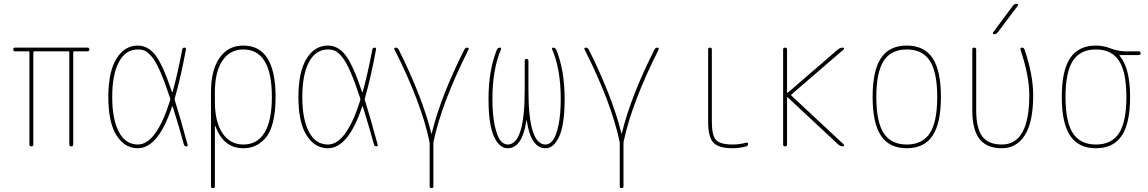

<svg xmlns="http://www.w3.org/2000/svg" viewBox="-20 -770 6040 1010"><path d="M59.6 -500Q49.8 -500 49.8 -509.8Q49.8 -519.5 59.6 -519.5H440.4Q450.2 -519.5 450.2 -509.8Q450.2 -500 440.4 -500H370.1Q365.2 -500 365.2 -495.1V-9.8Q365.2 0 355 0Q344.7 0 344.7 -9.8V-495.1Q344.7 -500 339.8 -500H160.2Q155.3 -500 155.3 -495.1V-9.8Q155.3 0 145 0Q134.8 0 134.8 -9.8V-495.1Q134.8 -500 129.9 -500Z M705.1 -509.8Q640.6 -509.8 605.5 -443.8Q570.3 -377.9 570.3 -259.8Q570.3 -141.6 605.5 -75.7Q640.6 -9.8 705.1 -9.8Q801.8 -9.8 875 -242.2Q876 -248 875 -252.9Q846.7 -338.9 823.2 -392.6Q799.8 -446.3 779.3 -470.7Q758.8 -495.1 743.2 -502.4Q727.5 -509.8 705.1 -509.8ZM705.1 9.8Q635.7 9.8 592.8 -58.1Q549.8 -126 549.8 -259.8Q549.8 -391.6 592.3 -460.9Q634.8 -530.3 705.1 -530.3Q756.8 -530.3 795.9 -481.9Q835 -433.6 884.8 -286.1Q884.8 -285.2 886.2 -285.2Q887.7 -285.2 887.7 -286.1Q912.1 -371.1 938.5 -508.8Q940.4 -519.5 950.2 -519.5Q960 -519.5 958 -509.8Q931.6 -365.2 899.4 -252.9Q897.5 -248 899.4 -243.2Q924.8 -163.1 966.8 -8.8Q968.8 0 960 0Q950.2 0 947.3 -9.8Q928.7 -80.1 888.7 -209Q887.7 -210.9 885.7 -210.9Q812.5 9.8 705.1 9.8Z M1110.4 -285.2V-235.4Q1110.4 -128.9 1150.4 -69.3Q1190.4 -9.8 1259.8 -9.8Q1334 -9.8 1372.1 -73.2Q1410.2 -136.7 1410.2 -259.8Q1410.2 -509.8 1259.8 -509.8Q1189.5 -509.8 1149.9 -450.7Q1110.4 -391.6 1110.4 -285.2ZM1089.8 210V-285.2Q1089.8 -400.4 1134.8 -465.3Q1179.7 -530.3 1259.8 -530.3Q1429.7 -530.3 1429.7 -259.8Q1429.7 -179.7 1415 -124Q1400.4 -68.4 1373.5 -40.5Q1346.7 -12.7 1319.8 -1.5Q1293 9.8 1259.8 9.8Q1156.2 9.8 1113.3 -105.5Q1113.3 -107.4 1111.3 -107.4Q1110.4 -107.4 1110.4 -106.4V210Q1110.4 219.7 1100.1 219.7Q1089.8 219.7 1089.8 210Z M1705.1 -509.8Q1640.6 -509.8 1605.5 -443.8Q1570.3 -377.9 1570.3 -259.8Q1570.3 -141.6 1605.5 -75.7Q1640.6 -9.8 1705.1 -9.8Q1801.8 -9.8 1875 -242.2Q1876 -248 1875 -252.9Q1846.7 -338.9 1823.2 -392.6Q1799.8 -446.3 1779.3 -470.7Q1758.8 -495.1 1743.2 -502.4Q1727.5 -509.8 1705.1 -509.8ZM1705.1 9.8Q1635.7 9.8 1592.8 -58.1Q1549.8 -126 1549.8 -259.8Q1549.8 -391.6 1592.3 -460.9Q1634.8 -530.3 1705.1 -530.3Q1756.8 -530.3 1795.9 -481.9Q1835 -433.6 1884.8 -286.1Q1884.8 -285.2 1886.2 -285.2Q1887.7 -285.2 1887.7 -286.1Q1912.1 -371.1 1938.5 -508.8Q1940.4 -519.5 1950.2 -519.5Q1960 -519.5 1958 -509.8Q1931.6 -365.2 1899.4 -252.9Q1897.5 -248 1899.4 -243.2Q1924.8 -163.1 1966.8 -8.8Q1968.8 0 1960 0Q1950.2 0 1947.3 -9.8Q1928.7 -80.1 1888.7 -209Q1887.7 -210.9 1885.7 -210.9Q1812.5 9.8 1705.1 9.8Z M2239.3 -24.4Q2196.3 -230.5 2054.7 -510.7Q2052.7 -513.7 2054.7 -516.6Q2056.6 -519.5 2060.5 -519.5Q2071.3 -519.5 2077.1 -509.8Q2201.2 -260.7 2249 -68.4Q2249 -66.4 2250 -66.4Q2251 -66.4 2251 -68.4Q2297.9 -261.7 2422.9 -509.8Q2427.7 -519.5 2439.5 -519.5Q2442.4 -519.5 2444.3 -516.6Q2446.3 -513.7 2445.3 -510.7Q2303.7 -229.5 2260.7 -25.4Q2259.8 -22.5 2259.8 -14.6V210Q2259.8 219.7 2250 219.7Q2240.2 219.7 2240.2 210V-14.6Q2240.2 -21.5 2239.3 -24.4Z M2650.4 9.8Q2606.4 9.8 2578.1 -52.7Q2549.8 -115.2 2549.8 -250Q2549.8 -400.4 2593.8 -508.8Q2599.6 -519.5 2609.4 -519.5Q2619.1 -519.5 2615.2 -509.8Q2570.3 -404.3 2570.3 -250Q2570.3 -166 2582.5 -109.9Q2594.7 -53.7 2611.8 -31.7Q2628.9 -9.8 2650.4 -9.8Q2740.2 -9.8 2740.2 -294.9V-450.2Q2740.2 -460 2750 -460Q2759.8 -460 2759.8 -450.2V-294.9Q2759.8 -9.8 2849.6 -9.8Q2871.1 -9.8 2888.2 -31.7Q2905.3 -53.7 2917.5 -109.9Q2929.7 -166 2929.7 -250Q2929.7 -405.3 2884.8 -509.8Q2880.9 -519.5 2890.6 -519.5Q2899.4 -519.5 2906.2 -508.8Q2950.2 -399.4 2950.2 -250Q2950.2 -115.2 2921.9 -52.7Q2893.6 9.8 2849.6 9.8Q2772.5 9.8 2751 -135.7Q2751 -136.7 2750 -136.7Q2749 -136.7 2749 -135.7Q2727.5 9.8 2650.4 9.8Z M3239.3 -24.4Q3196.3 -230.5 3054.7 -510.7Q3052.7 -513.7 3054.7 -516.6Q3056.6 -519.5 3060.5 -519.5Q3071.3 -519.5 3077.1 -509.8Q3201.2 -260.7 3249 -68.4Q3249 -66.4 3250 -66.4Q3251 -66.4 3251 -68.4Q3297.9 -261.7 3422.9 -509.8Q3427.7 -519.5 3439.5 -519.5Q3442.4 -519.5 3444.3 -516.6Q3446.3 -513.7 3445.3 -510.7Q3303.7 -229.5 3260.7 -25.4Q3259.8 -22.5 3259.8 -14.6V210Q3259.8 219.7 3250 219.7Q3240.2 219.7 3240.2 210V-14.6Q3240.2 -21.5 3239.3 -24.4Z M3835 9.8Q3759.8 9.8 3732.4 -20Q3705.1 -49.8 3705.1 -129.9V-509.8Q3705.1 -519.5 3714.8 -519.5Q3724.6 -519.5 3724.6 -509.8V-129.9Q3724.6 -57.6 3746.6 -33.7Q3768.6 -9.8 3835 -9.8Q3870.1 -9.8 3905.3 -19.5Q3909.2 -20.5 3912.1 -18.6Q3915 -16.6 3915 -12.7Q3915 -2.9 3906.2 0Q3869.1 9.8 3835 9.8Z M4099.6 -9.8V-509.8Q4099.6 -519.5 4109.9 -519.5Q4120.1 -519.5 4120.1 -509.8V-284.2Q4120.1 -283.2 4121.6 -282.2Q4123 -281.2 4124 -282.2L4387.7 -509.8Q4399.4 -519.5 4415 -519.5Q4418.9 -519.5 4419.9 -515.6Q4420.9 -511.7 4418 -509.8L4143.6 -273.4Q4140.6 -270.5 4143.6 -266.6L4418.9 -9.8Q4420.9 -7.8 4419.9 -3.9Q4418.9 0 4415 0Q4402.3 0 4389.6 -9.8L4124 -257.8Q4123 -258.8 4121.6 -257.8Q4120.1 -256.8 4120.1 -255.9V-9.8Q4120.1 0 4109.9 0Q4099.6 0 4099.6 -9.8Z M4871.6 -449.7Q4833 -509.8 4750 -509.8Q4667 -509.8 4628.4 -449.7Q4589.8 -389.6 4589.8 -259.8Q4589.8 -129.9 4628.4 -69.8Q4667 -9.8 4750 -9.8Q4833 -9.8 4871.6 -69.8Q4910.2 -129.9 4910.2 -259.8Q4910.2 -389.6 4871.6 -449.7ZM4885.7 -56.2Q4841.8 9.8 4750 9.8Q4658.2 9.8 4614.3 -56.2Q4570.3 -122.1 4570.3 -260.3Q4570.3 -398.4 4614.3 -464.4Q4658.2 -530.3 4750 -530.3Q4841.8 -530.3 4885.7 -464.4Q4929.7 -398.4 4929.7 -260.3Q4929.7 -122.1 4885.7 -56.2Z M5250 9.8Q5170.9 9.8 5132.8 -38.6Q5094.7 -86.9 5094.7 -190.4V-509.8Q5094.7 -519.5 5105 -519.5Q5115.2 -519.5 5115.2 -509.8V-190.4Q5115.2 -95.7 5147 -52.7Q5178.7 -9.8 5250 -9.8Q5394.5 -9.8 5394.5 -269.5Q5394.5 -372.1 5347.7 -509.8Q5346.7 -513.7 5349.1 -516.6Q5351.6 -519.5 5356.4 -519.5Q5366.2 -519.5 5369.1 -510.7Q5415 -376 5415 -269.5Q5415 -128.9 5371.6 -59.6Q5328.1 9.8 5250 9.8ZM5209 -589.8Q5205.1 -589.8 5203.6 -593.3Q5202.1 -596.7 5204.1 -599.6L5308.6 -740.2Q5316.4 -750 5329.1 -750Q5333 -750 5334.5 -746.6Q5335.9 -743.2 5334 -740.2L5228.5 -599.6Q5220.7 -589.8 5209 -589.8Z M5866.7 -449.7Q5828.1 -509.8 5745.1 -509.8Q5662.1 -509.8 5623.5 -449.7Q5585 -389.6 5585 -259.8Q5585 -129.9 5623.5 -69.8Q5662.1 -9.8 5745.1 -9.8Q5828.1 -9.8 5866.7 -69.8Q5905.3 -129.9 5905.3 -259.8Q5905.3 -389.6 5866.7 -449.7ZM5745.1 -530.3Q5784.2 -530.3 5823.2 -515.1Q5862.3 -500 5900.4 -500H5969.7Q5979.5 -500 5980 -490.2Q5980.5 -480.5 5969.7 -480.5H5870.1Q5869.1 -480.5 5869.1 -479Q5869.1 -477.5 5869.6 -477.5Q5870.1 -477.5 5870.1 -476.6Q5924.8 -411.1 5924.8 -259.8Q5924.8 -122.1 5880.9 -56.2Q5836.9 9.8 5745.1 9.8Q5653.3 9.8 5609.4 -56.2Q5565.4 -122.1 5565.4 -260.3Q5565.4 -398.4 5609.4 -464.4Q5653.3 -530.3 5745.1 -530.3Z"/></svg>

Font: Rounded Mgen+ 1m thin
Style: Regular
Weight: 100
Designer: [Source Han Sans]
Ryoko NISHIZUKA  (kana & ideographs); Paul D. Hunt (Latin, Greek & Cyrillic); Wenlong ZHANG  (bopomofo
Version: Version 1.059.20150602